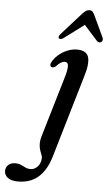

<svg xmlns="http://www.w3.org/2000/svg" viewBox="-181 -725 579 1018"><g transform="rotate(5 109.0 -216.0)"><path d="M256.3 -334.5 126 107.4Q104.1 179.6 61.7 216Q19.2 252.5 -45.8 252.5Q-81.5 252.5 -100 238.5Q-118.6 224.5 -118.6 202.5Q-118.6 183.5 -104.9 170.4Q-91.3 157.4 -66.3 157.4Q-50.2 157.4 -37.5 163.3Q-24.8 169.2 -12.5 175.2Q-0.2 181.3 14.4 181.3Q34.9 181.3 51.3 164.8Q67.7 148.4 69.8 119.2Q70.1 111.8 67.4 103.8Q64.6 95.8 60.9 86.5Q57.2 77.2 54.6 65.6Q52 54 52.1 39.4Q52.2 24.9 57.2 6.4L151.4 -311.5Q165 -355.7 165.1 -378.4Q165.3 -401.2 146.5 -401.2Q137.1 -401.2 125.6 -394.5Q114.1 -387.9 100.2 -372.1Q93.9 -367.8 88.8 -366.8Q83.7 -365.8 79.1 -367.3Q73 -369.7 71.7 -376.7Q70.4 -383.8 75.5 -392.4Q86.3 -413.5 106.5 -431.5Q126.8 -449.4 152.8 -460.5Q178.7 -471.6 206 -471.6Q256.2 -471.6 266.9 -437.3Q277.5 -403 256.3 -334.5ZM256.5 -621.2H221.5L307.5 -525.5Q312.9 -520.3 319.1 -519.8Q325.3 -519.3 330.4 -523Q334.9 -526.5 336.6 -532.7Q338.4 -538.9 334.9 -546.4L280 -663.6Q275.1 -674.2 269.3 -679.8Q263.6 -685.4 253.6 -685.4Q243.5 -685.4 235 -679.8Q226.6 -674.2 216.5 -663.6L111.5 -546.4Q104.4 -538.9 102.9 -532.7Q101.4 -526.5 104 -523Q107.7 -519.3 114 -519.8Q120.2 -520.3 128.2 -525.5Z"/></g></svg>

Font: Fraunces
Style: Italic
Weight: 900
Italic angle: -16°
Version: Version 1.000;[0bf87f6ff]